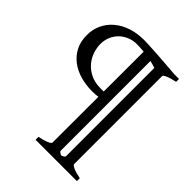

<svg xmlns="http://www.w3.org/2000/svg" viewBox="-213 -744 980 980"><g transform="rotate(45 277.0 -254.0)"><path d="M216.8 122.1V101.1Q250.5 94.2 269.3 85.9Q288.1 77.6 288.1 70.8L288.6 -259.8Q279.8 -258.3 269.5 -257.6Q259.3 -256.8 246.1 -256.8Q200.7 -256.8 160.4 -268.3Q120.1 -279.8 89.6 -303Q59.1 -326.2 41.5 -360.6Q23.9 -395 23.9 -440.9Q23.9 -482.4 40.3 -517.1Q56.6 -551.8 86.4 -576.9Q116.2 -602.1 157.5 -616Q198.7 -629.9 248 -629.9Q258.8 -629.9 274.4 -629.2Q290 -628.4 308.3 -627.4Q326.7 -626.5 346.4 -625.2Q366.2 -624 385.3 -622.6Q430.2 -619.1 480 -615.2H515.1V-594.2Q481.9 -587.4 462.9 -579.1Q443.8 -570.8 443.8 -564V70.8Q443.8 77.1 461.7 85.7Q479.5 94.2 515.1 101.1V122.1ZM288.6 -297.9 289.1 -585.9Q258.8 -588.9 238.8 -588.9Q209.5 -588.9 185.1 -578.6Q160.6 -568.4 142.8 -550.8Q125 -533.2 115 -509.3Q105 -485.4 105 -458Q105 -431.6 114.3 -403.3Q123.5 -375 143.3 -351.6Q163.1 -328.1 193.6 -313Q224.1 -297.9 267.1 -297.9ZM386.2 -565.9Q376.5 -569.3 366.7 -571.8L347.2 -576.7V70.8Q347.2 76.2 354.2 80.3Q361.3 84.5 366.2 85.9Q372.1 84.5 379.2 80.3Q386.2 76.2 386.2 70.8Z"/></g></svg>

Font: Gentium Plus Am
Style: Regular
Weight: 400
Designer: J. Victor Gaultney, Annie Olsen, Iska Routamaa, Becca Hirsbrunner
Foundry: SIL International
Version: Version 5.000